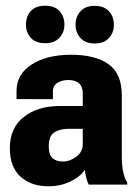

<svg xmlns="http://www.w3.org/2000/svg" viewBox="-20 -649 480 675"><path d="M14.6 -128.4Q14.6 -61.5 52.2 -27.8Q89.8 5.9 149.9 5.9Q194.3 5.9 230 -12.2Q265.6 -30.3 277.8 -52.7Q279.8 -38.6 283.2 -24.2Q286.6 -9.8 292 0H427.2V-7.3Q417.5 -22.9 412.8 -46.1Q408.2 -69.3 408.2 -96.7V-314Q408.2 -390.1 361.6 -423.3Q314.9 -456.5 230 -456.5Q144.5 -456.5 91.1 -422.1Q37.6 -387.7 38.1 -327.6V-300.8L166 -300.3V-326.7Q166 -348.1 181.9 -357.9Q197.8 -367.7 220.2 -367.7Q245.1 -367.7 258.1 -355.7Q271 -343.8 271 -319.8V-276.4H191.4Q111.8 -276.4 63.2 -237.5Q14.6 -198.7 14.6 -128.4ZM151.4 -135.7Q151.4 -170.4 170.7 -183.3Q189.9 -196.3 223.6 -196.3H271V-142.1Q271 -115.2 248.3 -98.1Q225.6 -81.1 200.7 -81.1Q178.2 -81.1 164.8 -92.8Q151.4 -104.5 151.4 -135.7ZM71.3 -562Q71.3 -535.2 88.1 -516.1Q105 -497.1 138.7 -497.1Q171.4 -497.1 189 -516.1Q206.5 -535.2 206.5 -562Q206.5 -591.3 189.2 -610.1Q171.9 -628.9 139.2 -628.9Q105 -628.9 88.1 -610.1Q71.3 -591.3 71.3 -562ZM245.6 -561.5Q245.6 -534.7 262.9 -515.4Q280.3 -496.1 313 -496.1Q345.7 -496.1 363 -515.4Q380.4 -534.7 380.4 -561Q380.4 -590.3 363 -609.4Q345.7 -628.4 313 -628.4Q280.3 -628.4 262.9 -609.4Q245.6 -590.3 245.6 -561.5Z"/></svg>

Font: Roboto Flex Super Cond Bold
Style: Regular
Weight: 700
Width: 3
Designer: Berlow after Robertson
Foundry: Google
Version: Version 3.000